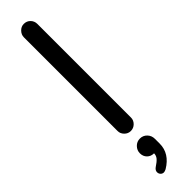

<svg xmlns="http://www.w3.org/2000/svg" viewBox="-338 -690 919 919"><g transform="rotate(-45 121.5 -230.5)"><path d="M76 -39V-673Q76 -691 89.5 -705Q103 -719 121 -719Q141 -719 154 -705.5Q167 -692 167 -673V-39Q167 -21 153.5 -7.5Q140 6 121 6Q103 6 89.5 -7.5Q76 -21 76 -39ZM82 213Q105 198 114.5 186.5Q124 175 124 160Q103 160 89.5 146.5Q76 133 76 112Q76 92 90.5 77Q105 62 126 62Q147 62 161.5 77Q176 92 176 114V146Q176 213 109 253Q99 258 93 258Q83 258 76.5 251Q70 244 70 234Q70 222 82 213Z"/></g></svg>

Font: 寒蝉全圆体
Style: Regular
Weight: 400
Designer: Warren2060
      Designed by Motoya company      

      [Varela Round]
      Joe Prince(Latin component); Avraham Cornf
Foundry: ChillType
Version: Version 3.200